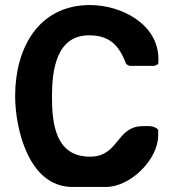

<svg xmlns="http://www.w3.org/2000/svg" viewBox="-20 -734 694 761"><path d="M40 -354C40 -225 93 7 267 7H400C498 7 607 -103 607 -197V-220C589 -238 567 -234 546 -234C440 -234 452 -113 337 -113C202 -113 186 -239 186 -350C186 -454 202 -594 333 -594C413 -594 452 -556 480 -480L493 -473H593L607 -480C607 -481 608 -494 608 -499C608 -640 459 -714 337 -714C131 -714 40 -541 40 -354Z"/></svg>

Font: Asimov Print
Style: C
Weight: 500
Designer: Google
Version: Version 2.000980: 2014